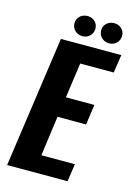

<svg xmlns="http://www.w3.org/2000/svg" viewBox="-111 -776 585 836"><g transform="rotate(15 181.5 -358.5)"><path d="M6.9 0 90.9 -591H363.2L351 -509.3H199.8L177.8 -351H306.2L293.3 -259.7H164.5L139.9 -79.7H291L279.2 0ZM177.7 -626.7Q157.5 -626.7 143.8 -640Q130.2 -653.3 130.2 -672.5Q130.2 -691.8 143.8 -704.6Q157.5 -717.4 177.7 -717.4Q198 -717.4 211.3 -704.6Q224.6 -691.8 224.6 -672.5Q224.6 -653.3 211.3 -640Q198 -626.7 177.7 -626.7ZM298 -626.7Q277.7 -626.7 264.1 -640Q250.4 -653.3 250.4 -672.5Q250.4 -691.8 264.1 -704.6Q277.7 -717.4 298 -717.4Q318.2 -717.4 331.5 -704.6Q344.9 -691.8 344.9 -672.5Q344.9 -653.3 331.5 -640Q318.2 -626.7 298 -626.7Z"/></g></svg>

Font: Alumni Sans Thin
Style: Italic
Weight: 100
Italic angle: -8°
Designer: Robert E. Leuschke
Foundry: Robert E. Leuschke
Version: Version 1.016